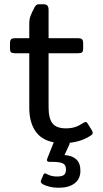

<svg xmlns="http://www.w3.org/2000/svg" viewBox="-20 -660 485 905"><path d="M417 -34Q417 -27 409 -22Q366 7 309 13L307 21L284 71Q320 73 339.5 91Q359 109 359 145Q359 183 332 204Q305 225 256 225Q235 225 215.5 220.5Q196 216 183 209Q175 204 173 200Q171 196 173 191L184 165Q187 157 193 157Q194 157 202 161Q222 172 249 172Q272 172 281.5 164.5Q291 157 291 139Q291 117 276 110Q261 103 227 103H213Q205 103 202.5 98.5Q200 94 203 87L230 19Q232 13 234 11Q175 0 146.5 -42.5Q118 -85 118 -152V-409H53Q37 -409 32 -413.5Q27 -418 27 -433V-454Q27 -469 32 -474.5Q37 -480 53 -480H118V-550Q118 -569 123.5 -584Q129 -599 143 -626Q148 -634 152 -637Q156 -640 165 -640H185Q198 -640 203.5 -633.5Q209 -627 209 -614V-480H346Q362 -480 367 -474.5Q372 -469 372 -454V-433Q372 -418 367 -413.5Q362 -409 346 -409H209V-155Q209 -102 227.5 -78.5Q246 -55 291 -55Q316 -55 335 -61.5Q354 -68 375 -82Q381 -85 384 -85Q389 -85 393 -78L414 -44Q417 -38 417 -34Z"/></svg>

Font: Mitr Light
Style: Regular
Weight: 300
Designer: Thanarat Vachiruckul
Foundry: Cadson Demak
Version: Version 1.002